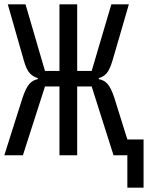

<svg xmlns="http://www.w3.org/2000/svg" viewBox="-28 -718 684 888"><path d="M561 0H497L396 -318H329V0H247V-318H180L78 0H-8L76 -265Q84 -289 92 -305Q100 -321 108.5 -330.5Q117 -340 126.5 -345Q136 -350 147 -352V-357Q126 -362 110 -379Q94 -396 82 -439L8 -698H90L180 -390H247V-698H329V-390H396L487 -698H568L493 -440Q480 -396 465 -379Q450 -362 429 -357V-352Q440 -350 450 -345Q460 -340 469 -330Q478 -320 485.5 -304.5Q493 -289 501 -265L561 -73H636V150H561Z"/></svg>

Font: PlemolJP35 Console
Style: Regular
Weight: 400
Version: v2.0.3; ttfautohint (v1.8.4.7-5d5b-dirty) -l 6 -r 45 -G 200 